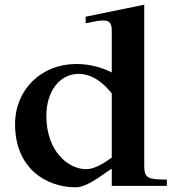

<svg xmlns="http://www.w3.org/2000/svg" viewBox="-20 -790 735 816"><path d="M455 -73V0H689V-27C609 -27 593 -32 593 -86V-770L344 -719V-691C375 -697 400 -703 419 -703C443 -703 455 -693 455 -662V-482C416 -502 365 -518 304 -518C155 -518 44 -409 44 -262C44 -73 178 6 301 6C352 6 410 -45 455 -73ZM177 -298C177 -402 234 -476 314 -476C374 -476 423 -434 455 -393V-120C422 -97 383 -71 346 -71C270 -71 177 -147 177 -298Z"/></svg>

Font: Ortica Linear
Style: Bold
Weight: 700
Designer: Benedetta Bovani
Foundry: Collletttivo
Version: Version 2.000;Glyphs 3.1.2 (3151)